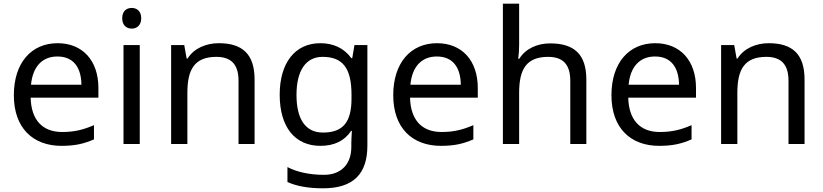

<svg xmlns="http://www.w3.org/2000/svg" viewBox="-20 -780 4459 1040"><path d="M292 -546C150 -546 55 -440 55 -264C55 -85 160 10 313 10C386 10 434 -1 489 -25V-102C433 -78 385 -65 317 -65C210 -65 149 -130 146 -251H513V-304C513 -450 429 -546 292 -546ZM291 -474C380 -474 420 -412 421 -321H148C157 -417 207 -474 291 -474Z M694 -737C665 -737 642 -720 642 -681C642 -643 665 -625 694 -625C721 -625 745 -643 745 -681C745 -720 721 -737 694 -737ZM737 -536H649V0H737Z M1165 -546C1097 -546 1031 -519 996 -463H991L978 -536H907V0H995V-278C995 -403 1033 -472 1152 -472C1234 -472 1272 -429 1272 -343V0H1359V-349C1359 -487 1293 -546 1165 -546Z M1715 -546C1577 -546 1495 -438 1495 -267C1495 -92 1577 10 1716 10C1789 10 1845 -16 1882 -71H1886C1885 -59 1883 -21 1883 -5V16C1883 110 1827 167 1735 167C1658 167 1588 152 1537 125V206C1588 229 1652 240 1730 240C1894 240 1970 162 1970 9V-536H1900L1888 -465H1883C1843 -520 1785 -546 1715 -546ZM1727 -472C1835 -472 1884 -413 1884 -267V-246C1884 -117 1837 -62 1729 -62C1635 -62 1586 -134 1586 -266C1586 -398 1637 -472 1727 -472Z M2347 -546C2205 -546 2110 -440 2110 -264C2110 -85 2215 10 2368 10C2441 10 2489 -1 2544 -25V-102C2488 -78 2440 -65 2372 -65C2265 -65 2204 -130 2201 -251H2568V-304C2568 -450 2484 -546 2347 -546ZM2346 -474C2435 -474 2475 -412 2476 -321H2203C2212 -417 2262 -474 2346 -474Z M2792 -537V-760H2704V0H2792V-277C2792 -402 2829 -472 2949 -472C3031 -472 3069 -429 3069 -343V0H3156V-349C3156 -486 3090 -545 2960 -545C2891 -545 2827 -517 2793 -462H2787C2790 -483 2792 -511 2792 -537Z M3529 -546C3387 -546 3292 -440 3292 -264C3292 -85 3397 10 3550 10C3623 10 3671 -1 3726 -25V-102C3670 -78 3622 -65 3554 -65C3447 -65 3386 -130 3383 -251H3750V-304C3750 -450 3666 -546 3529 -546ZM3528 -474C3617 -474 3657 -412 3658 -321H3385C3394 -417 3444 -474 3528 -474Z M4144 -546C4076 -546 4010 -519 3975 -463H3970L3957 -536H3886V0H3974V-278C3974 -403 4012 -472 4131 -472C4213 -472 4251 -429 4251 -343V0H4338V-349C4338 -487 4272 -546 4144 -546Z"/></svg>

Font: Noto Sans Lycian
Style: Regular
Weight: 400
Designer: Monotype Design Team
Foundry: Monotype Imaging Inc.
Version: Version 2.002